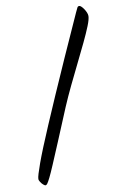

<svg xmlns="http://www.w3.org/2000/svg" viewBox="-93 -815 593 942"><g transform="rotate(-10 203.5 -344.0)"><path d="M56 75Q52 75 44.5 68.5Q37 62 31.5 53Q26 44 26 39Q26 31 31.5 12.5Q37 -6 48 -36.5Q59 -67 77 -111.5Q95 -156 120.5 -215.5Q146 -275 179.5 -352Q213 -429 255.5 -524Q298 -619 350 -734Q358 -751 361 -757Q364 -763 371 -763Q375 -763 381 -757.5Q387 -752 393 -743Q399 -734 403 -724.5Q407 -715 407 -707Q407 -691 394 -658.5Q381 -626 360 -582Q339 -538 314 -487.5Q289 -437 264.5 -386Q240 -335 220 -288Q179 -189 151.5 -123.5Q124 -58 107 -18Q90 22 80 42Q70 62 65 68.5Q60 75 56 75Z"/></g></svg>

Font: Kalam Variable Light
Style: Regular
Weight: 300
Designer: Lipi Raval, Jonny Pinhorn
Foundry: Indian Type Foundry
Version: Version 3.000